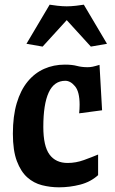

<svg xmlns="http://www.w3.org/2000/svg" viewBox="-20 -788 490 820"><path d="M35 -217Q35 -292 51.5 -347.5Q68 -403 98 -439.5Q128 -476 168.5 -494Q209 -512 257 -512Q288 -512 308.5 -506.5Q329 -501 354 -501Q365 -501 375 -503Q385 -505 405 -511L416 -317L318 -304Q319 -314 319.5 -322.5Q320 -331 320 -341Q320 -396 300.5 -419.5Q281 -443 259 -443Q211 -443 188 -393Q165 -343 165 -246Q165 -164 191.5 -128Q218 -92 269 -92Q304 -92 338.5 -104.5Q373 -117 399 -128V-40Q367 -11 322.5 0.5Q278 12 232 12Q195 12 159.5 3Q124 -6 96.5 -30.5Q69 -55 52 -100Q35 -145 35 -217ZM192 -768Q203 -766 225 -763.5Q247 -761 265 -761Q283 -761 305 -763.5Q327 -766 338 -768L437 -601L368 -589L265 -702L162 -589L93 -601Z"/></svg>

Font: CantoraOne
Style: Regular
Weight: 400
Designer: Pablo Impallari, Rodrigo Fuenzalida
Foundry: Pablo Impallari
Version: Version 1.001; ttfautohint (v0.8) -G 200 -r 50